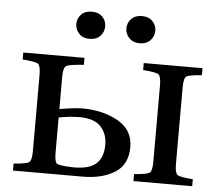

<svg xmlns="http://www.w3.org/2000/svg" viewBox="-50 -739 908 794"><g transform="rotate(5 404.0 -341.5)"><path d="M464 -587Q448 -604 448 -627Q448 -650 464 -666.5Q480 -683 508 -683Q536 -683 552 -666.5Q568 -650 568 -627Q568 -604 552 -587Q536 -570 508 -570Q480 -570 464 -587ZM256 -587Q240 -604 240 -627Q240 -650 256 -666.5Q272 -683 300 -683Q328 -683 344 -666.5Q360 -650 360 -627Q360 -604 344 -587Q328 -570 300 -570Q272 -570 256 -587ZM532 0V-29Q586 -33 596.5 -41Q607 -49 607 -87V-403Q607 -441 596.5 -449Q586 -457 532 -461V-490H776V-461Q722 -457 711.5 -449Q701 -441 701 -403V-87Q701 -49 711.5 -41Q722 -33 776 -29V0ZM32 0V-29Q86 -33 96.5 -41Q107 -49 107 -87V-403Q107 -441 96.5 -449Q86 -457 32 -461V-490H286V-461Q224 -457 212.5 -449Q201 -441 201 -403V-270Q265 -281 295 -281Q381 -281 444 -245.5Q507 -210 507 -139Q507 -66 454.5 -33Q402 0 321 0ZM201 -90Q201 -52 210.5 -44.5Q220 -37 276 -35H283Q346 -35 374.5 -61Q403 -87 403 -140Q403 -185 375.5 -214.5Q348 -244 287 -244Q248 -244 201 -235Z"/></g></svg>

Font: Linguistics Pro
Style: Regular
Weight: 400
Designer: Stefan Peev, Context Ltd
Foundry: Stefan Peev, Context Ltd
Version: Version 001.000